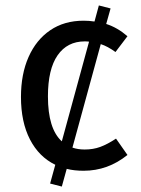

<svg xmlns="http://www.w3.org/2000/svg" viewBox="-20 -615 517 705"><path d="M406 -106 448 -46Q376 12 287 12Q252 12 225 5L207 70L164 59L183 -10Q123 -39 90 -103Q57 -167 57 -259Q57 -343 85 -406Q113 -469 164.5 -504Q216 -539 287 -539Q307 -539 327 -536L343 -595L386 -584L370 -527Q411 -514 448 -482L404 -424Q375 -445 350 -453L246 -73Q266 -66 291 -66Q322 -66 348 -75.5Q374 -85 406 -106ZM156 -261Q156 -142 207 -96L307 -462Q302 -463 291 -463Q227 -463 191.5 -412Q156 -361 156 -261Z"/></svg>

Font: FiraGO
Style: Regular
Weight: 400
Designer: bBox Type
Foundry: bBox Type GmbH
Version: Version 1.001;April 20, 2020;FontCreator 12.0.0.2555 64-bit